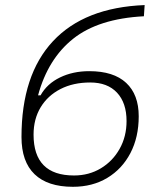

<svg xmlns="http://www.w3.org/2000/svg" viewBox="-20 -716 626 746"><path d="M263.2 9.8Q165 9.8 114.3 -39.1Q63.5 -87.9 63.5 -183.6Q63.5 -424.8 185.8 -555.9Q308.1 -687 542 -696.3L539.1 -652.8Q362.8 -643.6 264.6 -565.7Q166.5 -487.8 127.9 -345.7H137.7Q162.6 -390.6 212.9 -415Q263.2 -439.5 326.7 -439.5Q421.4 -439.5 470.2 -394Q519 -348.6 519 -264.2Q519 -183.1 486.8 -121.3Q454.6 -59.6 397 -24.9Q339.4 9.8 263.2 9.8ZM267.6 -34.2Q325.7 -34.2 371.8 -62Q418 -89.8 444.8 -137.7Q471.7 -185.5 471.7 -245.6Q471.7 -316.4 434.6 -356Q397.5 -395.5 330.6 -395.5Q264.6 -395.5 215.1 -370.1Q165.5 -344.7 137.9 -299.1Q110.4 -253.4 110.4 -192.9Q110.4 -34.2 267.6 -34.2Z"/></svg>

Font: CaskaydiaCove NFP ExtraLight
Style: Italic
Weight: 200
Italic angle: -10°
Designer: Aaron Bell
Foundry: Saja Typeworks
Version: Version 2111.001; VTT 6.35;Nerd Fonts 3.1.1